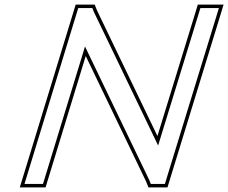

<svg xmlns="http://www.w3.org/2000/svg" viewBox="-20 -775 987 830"><path d="M178.1 -20 165.9 20H85.9L98.1 -20L306 -700L318.2 -740H379.2L386 -723L663.6 -146L834 -700L846.2 -740H926.2L914 -700L705.1 -20L692.9 20H631.9L625.1 3L347.5 -574ZM177 35 350.6 -532.9 611.3 9 621.7 35H704L719.5 -15.6L928.4 -695.6L946.5 -755H835.1L819.7 -704.4L660.6 -187L399.8 -729L389.4 -755H307.1L65.6 35Z"/></svg>

Font: Nordica Plus
Style: NordicaClassicLtExtOblOl
Weight: 300
Version: Version 1.01